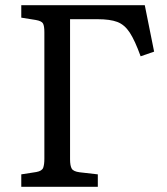

<svg xmlns="http://www.w3.org/2000/svg" viewBox="-20 -720 644 740"><path d="M62 0V-48L120 -57Q142 -61 146.5 -73.5Q151 -86 151 -108V-596Q151 -619 146 -629Q141 -639 118 -643L62 -652V-700H538L574 -521L522 -503Q500 -564 480 -594.5Q460 -625 432 -635.5Q404 -646 356 -646H250V-106Q250 -81 256.5 -70Q263 -59 287 -56L357 -48V0Z"/></svg>

Font: Literata 12pt
Style: Regular
Weight: 400
Designer: Latin by Veronika Burian and Jose Scaglione. Greek by Irene Vlachou. Cyrillic by Vera Evstafieva.
Foundry: TypeTogether
Version: Version 3.002